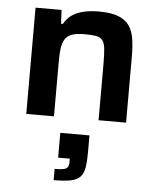

<svg xmlns="http://www.w3.org/2000/svg" viewBox="-56 -566 750 918"><g transform="rotate(5 318.5 -107.0)"><path d="M78 0V-510H203L206 -444H215Q229 -470 251.5 -486Q274 -502 306.5 -510Q339 -518 383 -518Q440 -518 474.5 -504.5Q509 -491 527 -466Q545 -441 551 -403Q557 -365 557 -316V0H425V-270Q425 -316 422 -343.5Q419 -371 408.5 -384Q398 -397 377.5 -400.5Q357 -404 322 -404Q285 -404 262.5 -396Q240 -388 229 -370.5Q218 -353 214.5 -326.5Q211 -300 211 -263V0ZM236 304V250Q264 250 278.5 247Q293 244 298.5 235.5Q304 227 304 211V195H248V76H388V159Q388 203 383 231.5Q378 260 362.5 276Q347 292 317 298Q287 304 236 304Z"/></g></svg>

Font: Saira SemiExpanded SemiBold
Style: Regular
Weight: 600
Width: 6
Designer: Hector Gatti with collaboration of the Omnibus-Type team
Foundry: Omnibus-Type
Version: Version 1.101